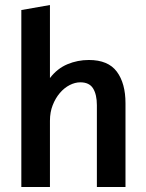

<svg xmlns="http://www.w3.org/2000/svg" viewBox="-20 -745 580 765"><path d="M179 -434Q208 -472 248.5 -489Q289 -506 334 -506Q411 -506 445.5 -459.5Q480 -413 480 -334V0H366V-326Q366 -368 351 -392.5Q336 -417 300 -417Q279 -417 257.5 -406Q236 -395 218.5 -374.5Q201 -354 190 -326Q179 -298 179 -264V0H65V-705L179 -725Z"/></svg>

Font: Amaranth
Style: Regular
Weight: 400
Designer: Gesine Todt
Foundry: Gesine Todt
Version: Version 1.001